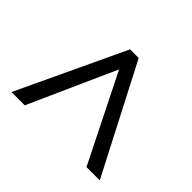

<svg xmlns="http://www.w3.org/2000/svg" viewBox="-108 -873 758 758"><g transform="rotate(45 271.0 -494.0)"><path d="M23.9 -269 235.8 -719.2H284.2L517.1 -269H442.9L261.2 -632.8L98.1 -269Z"/></g></svg>

Font: Samim FD
Style: FD
Weight: 400
Foundry: DejaVu fonts team - Redesigned by Saber Rastikerdar
Version: Version 4.0.5